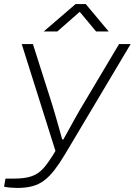

<svg xmlns="http://www.w3.org/2000/svg" viewBox="-51 -743 663 945"><path d="M34 182Q18 182 1 180.5Q-16 179 -31 176L-24 136H19Q74 136 107.5 123.5Q141 111 166 81.5Q191 52 222 0L56 -526H111L205 -231Q211 -212 220 -181Q229 -150 238.5 -116.5Q248 -83 255 -57H261Q272 -76 285 -100Q298 -124 312.5 -150Q327 -176 341 -200.5Q355 -225 367 -244L535 -526H592L268 18Q241 63 216.5 94.5Q192 126 166 145.5Q140 165 108 173.5Q76 182 34 182ZM164 -588 321 -723H371L484 -588H422L333 -695H353L231 -588Z"/></svg>

Font: Archivo Expanded Thin
Style: Italic
Weight: 250
Width: 7
Italic angle: -10°
Designer: Hector Gatti
Foundry: Omnibus-Type
Version: Version 2.001